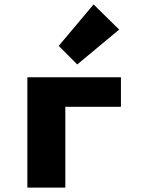

<svg xmlns="http://www.w3.org/2000/svg" viewBox="-20 -850 640 870"><path d="M104 0V-500H528V-366H276V0ZM330 -558 246 -642 404 -830 520 -716Z"/></svg>

Font: Source Code Pro Black
Style: Regular
Weight: 900
Monospace: yes
Designer: Paul D. Hunt, Teo Tuominen
Foundry: Adobe Systems Incorporated
Version: Version 2.030;PS 1.000;hotconv 16.6.51;makeotf.lib2.5.65220